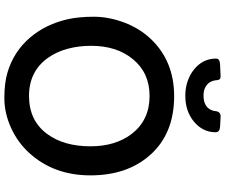

<svg xmlns="http://www.w3.org/2000/svg" viewBox="-95 -917 1024 874"><g transform="rotate(90 417.0 -480.0)"><path d="M156.2 -653.3Q257.3 -760.7 418 -760.7Q588.9 -760.7 686 -650.9Q778.3 -546.9 778.3 -379.4Q778.3 -213.4 676.8 -101.6Q628.9 -48.8 562 -18.3Q495.1 12.2 426.5 12.2Q357.9 12.2 309.6 -2.2Q261.2 -16.6 221.4 -42.7Q181.6 -68.8 150.9 -105Q120.1 -141.1 99.1 -184.8Q78.1 -228.5 67.1 -278.1Q56.2 -327.6 56.2 -395.3Q56.2 -462.9 82.3 -532.7Q108.4 -602.5 156.2 -653.3ZM188.5 -382.8Q188.5 -326.7 201.9 -276.4Q215.3 -226.1 243.2 -186.5Q304.7 -100.1 416.5 -100.1Q528.8 -100.1 589.8 -182.6Q646 -258.8 646 -379.9Q646 -494.1 588.9 -568.4Q525.9 -648.9 417 -648.9Q312 -648.9 250 -573.7Q188.5 -500 188.5 -382.8ZM416 -811.5Q380.4 -811.5 349.9 -822Q319.3 -832.5 296.4 -851.1Q246.6 -891.1 246.6 -951.7Q246.6 -968.3 272.5 -969.7L325.2 -972.2Q343.3 -973.6 344.7 -957Q347.2 -920.9 372.6 -905.3Q389.6 -894.5 414.6 -894.5Q458 -894.5 476.1 -920.9Q483.9 -932.6 485.8 -948.7Q488.3 -973.6 512.2 -972.2L558.1 -969.7Q582 -967.8 582 -949.2Q582 -892.1 535.6 -852.5Q487.8 -811.5 416 -811.5Z"/></g></svg>

Font: Capriola
Style: Regular
Weight: 400
Designer: Viktoriya Grabowska
Foundry: Viktoriya Grabowska
Version: Version 1.007